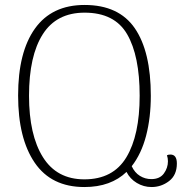

<svg xmlns="http://www.w3.org/2000/svg" viewBox="-20 -744 746 774"><path d="M667 -121Q693 -121 693 -85Q693 -38 661.5 -14Q630 10 591 10Q559 10 531.5 -6.5Q504 -23 490 -51Q459 -21 416.5 -5.5Q374 10 320 10Q187 10 120 -88Q53 -186 53 -359Q53 -534 121 -629Q189 -724 321 -724Q459 -724 523.5 -630Q588 -536 588 -358Q588 -270 569 -197Q550 -124 511 -74Q523 -48 544 -35Q565 -22 590 -22Q624 -22 640.5 -44.5Q657 -67 657 -94Q657 -107 653 -118Q658 -121 667 -121ZM320 -21Q436 -21 489.5 -110Q543 -199 543 -358Q543 -519 492.5 -606Q442 -693 321 -693Q208 -693 152.5 -606Q97 -519 97 -358Q97 -200 153 -110.5Q209 -21 320 -21Z"/></svg>

Font: Noto Serif Georgian SemiCondensed ExtraLight
Style: Regular
Weight: 200
Width: 4
Designer: Monotype Design Team, Akaki Razmadze
Foundry: Google LLC
Version: Version 2.003; ttfautohint (v1.8.4.7-5d5b)